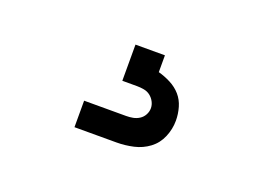

<svg xmlns="http://www.w3.org/2000/svg" viewBox="-48 -105 596 429"><g transform="rotate(20 250.0 110.0)"><path d="M150 220V157H250Q258 157 266 155.5Q274 154 281 149.5Q288 145 292 137.5Q296 130 296 122Q296 114 292 106.5Q288 99 281.5 94Q275 89 266.5 87.5Q258 86 250 86H215V0H285V40Q300 44 314.5 51.5Q329 59 339 70.5Q349 82 353.5 97.5Q358 113 358 129Q358 149 350 168Q342 187 326 199Q310 211 290 215.5Q270 220 250 220Z"/></g></svg>

Font: HulyMono
Style: Regular
Weight: 400
Monospace: yes
Designer: Belleve Invis
Foundry: Belleve Invis
Version: Version 33.2.5; ttfautohint (v1.8.4)